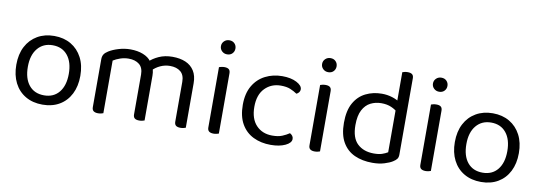

<svg xmlns="http://www.w3.org/2000/svg" viewBox="-54 -995 3777 1344"><g transform="rotate(10 1835.0 -322.5)"><path d="M504 -231Q504 -157 476 -102Q448 -47 397 -17Q346 13 277 13Q208 13 156.5 -17Q105 -47 77 -102Q49 -157 49 -231Q49 -306 77.5 -360.5Q106 -415 157.5 -445Q209 -475 277 -475Q345 -475 396 -445Q447 -415 475.5 -360.5Q504 -306 504 -231ZM277 -409Q210 -409 170.5 -361.5Q131 -314 131 -231Q131 -147 169.5 -100Q208 -53 277 -53Q345 -53 383.5 -100.5Q422 -148 422 -231Q422 -314 383.5 -361.5Q345 -409 277 -409Z M1001 -320V-205H921V-314Q921 -363 892.5 -386Q864 -409 817 -409Q786 -409 757 -399Q728 -389 708 -376V-205H628V-372Q628 -392 636.5 -406Q645 -420 666 -433Q693 -450 734.5 -462.5Q776 -475 818 -475Q869 -475 908 -459.5Q947 -444 966 -417Q972 -411 976 -406Q980 -401 984 -393Q991 -381 996 -362Q1001 -343 1001 -320ZM1294 -318V-205H1214V-314Q1214 -363 1186 -386Q1158 -409 1111 -409Q1076 -409 1043.5 -394.5Q1011 -380 985 -353L953 -411Q979 -437 1021 -456Q1063 -475 1117 -475Q1171 -475 1210.5 -458Q1250 -441 1272 -406Q1294 -371 1294 -318ZM628 -258H708V-2Q703 0 693 2.5Q683 5 671 5Q650 5 639 -3.5Q628 -12 628 -31ZM921 -258H1001V-2Q996 0 985.5 2.5Q975 5 964 5Q942 5 931.5 -3.5Q921 -12 921 -31ZM1214 -258H1294V-2Q1289 0 1278.5 2.5Q1268 5 1257 5Q1235 5 1224.5 -3.5Q1214 -12 1214 -31Z M1437 -608Q1437 -629 1452 -643.5Q1467 -658 1489 -658Q1512 -658 1526 -643.5Q1540 -629 1540 -608Q1540 -587 1526 -572.5Q1512 -558 1489 -558Q1467 -558 1452 -572.5Q1437 -587 1437 -608ZM1449 -264H1529V-2Q1524 0 1514 2.5Q1504 5 1492 5Q1471 5 1460 -3.5Q1449 -12 1449 -31ZM1529 -225H1449V-460Q1454 -462 1464.5 -464.5Q1475 -467 1487 -467Q1508 -467 1518.5 -458.5Q1529 -450 1529 -430Z M1899 -408Q1831 -408 1786 -362Q1741 -316 1741 -230Q1741 -145 1784.5 -99Q1828 -53 1899 -53Q1941 -53 1969 -64.5Q1997 -76 2019 -91Q2030 -85 2037 -76Q2044 -67 2044 -54Q2044 -26 2002.5 -6.5Q1961 13 1899 13Q1830 13 1775.5 -13.5Q1721 -40 1690 -94Q1659 -148 1659 -230Q1659 -311 1691 -365.5Q1723 -420 1777.5 -447.5Q1832 -475 1897 -475Q1959 -475 1999.5 -454Q2040 -433 2040 -406Q2040 -394 2033 -385Q2026 -376 2015 -371Q1993 -386 1966.5 -397Q1940 -408 1899 -408Z M2156 -608Q2156 -629 2171 -643.5Q2186 -658 2208 -658Q2231 -658 2245 -643.5Q2259 -629 2259 -608Q2259 -587 2245 -572.5Q2231 -558 2208 -558Q2186 -558 2171 -572.5Q2156 -587 2156 -608ZM2168 -264H2248V-2Q2243 0 2233 2.5Q2223 5 2211 5Q2190 5 2179 -3.5Q2168 -12 2168 -31ZM2248 -225H2168V-460Q2173 -462 2183.5 -464.5Q2194 -467 2206 -467Q2227 -467 2237.5 -458.5Q2248 -450 2248 -430Z M2719 -79V-415L2799 -416V-76Q2799 -57 2790.5 -45.5Q2782 -34 2764 -23Q2744 -10 2707 1.5Q2670 13 2622 13Q2550 13 2495 -12Q2440 -37 2409 -90.5Q2378 -144 2378 -229Q2378 -316 2408.5 -370Q2439 -424 2491 -449.5Q2543 -475 2605 -475Q2644 -475 2679 -464Q2714 -453 2734 -437V-363Q2715 -382 2684.5 -395.5Q2654 -409 2613 -409Q2572 -409 2537 -391.5Q2502 -374 2481 -334Q2460 -294 2460 -227Q2460 -136 2504 -94.5Q2548 -53 2621 -53Q2656 -53 2678.5 -60.5Q2701 -68 2719 -79ZM2799 -396 2719 -395V-648Q2724 -650 2734.5 -652.5Q2745 -655 2756 -655Q2778 -655 2788.5 -646.5Q2799 -638 2799 -619Z M2944 -608Q2944 -629 2959 -643.5Q2974 -658 2996 -658Q3019 -658 3033 -643.5Q3047 -629 3047 -608Q3047 -587 3033 -572.5Q3019 -558 2996 -558Q2974 -558 2959 -572.5Q2944 -587 2944 -608ZM2956 -264H3036V-2Q3031 0 3021 2.5Q3011 5 2999 5Q2978 5 2967 -3.5Q2956 -12 2956 -31ZM3036 -225H2956V-460Q2961 -462 2971.5 -464.5Q2982 -467 2994 -467Q3015 -467 3025.5 -458.5Q3036 -450 3036 -430Z M3621 -231Q3621 -157 3593 -102Q3565 -47 3514 -17Q3463 13 3394 13Q3325 13 3273.5 -17Q3222 -47 3194 -102Q3166 -157 3166 -231Q3166 -306 3194.5 -360.5Q3223 -415 3274.5 -445Q3326 -475 3394 -475Q3462 -475 3513 -445Q3564 -415 3592.5 -360.5Q3621 -306 3621 -231ZM3394 -409Q3327 -409 3287.5 -361.5Q3248 -314 3248 -231Q3248 -147 3286.5 -100Q3325 -53 3394 -53Q3462 -53 3500.5 -100.5Q3539 -148 3539 -231Q3539 -314 3500.5 -361.5Q3462 -409 3394 -409Z"/></g></svg>

Font: Baloo Bhaina 2
Style: Regular
Weight: 400
Designer: Yesha Goshar, Manish Minz, Shuchita Grover and Ek Type
Foundry: Ek Type
Version: Version 1.700